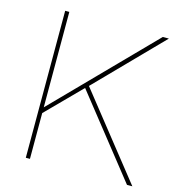

<svg xmlns="http://www.w3.org/2000/svg" viewBox="-106 -803 833 896"><g transform="rotate(15 310.5 -355.0)"><path d="M99.1 0V-710H119.1V-249L570.8 -710H600.1L296.9 -399.9L613.8 0H587.9L282.2 -386.2L119.1 -221.2V0Z"/></g></svg>

Font: Rawline Thin
Style: Regular
Weight: 250
Designer: Matt McInerney, Pablo Impallari, Rodrigo Fuenzalida
Foundry: Matt McInerney, Pablo Impallari, Rodrigo Fuenzalida
Version: Version 4.020;PS 004.020;hotconv 1.0.88;makeotf.lib2.5.64775